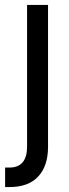

<svg xmlns="http://www.w3.org/2000/svg" viewBox="-41 -550 278 769"><path d="M151.4 -530.3V38.1Q151.4 114.3 112.3 156.7Q73.2 199.2 -2.9 199.2H-20.5V121.1H-3.9Q32.2 121.1 49.8 99.9Q67.4 78.6 67.4 38.1V-530.3Z"/></svg>

Font: Pretendard JP
Style: Regular
Weight: 400
Designer: Base glyphs from Inter by Rasmus Andersson; Hangeul glyphs from Noto Sans CJK(Source Han Sans) by Jang Soo-young and Kan
Foundry: Kil Hyung-jin
Version: Version 1.309